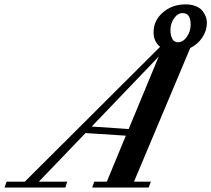

<svg xmlns="http://www.w3.org/2000/svg" viewBox="-87 -842 949 862"><path d="M-66.9 0 -57.1 -26.4H24.4L631.8 -631.8Q602.5 -655.3 602.5 -697.3Q602.5 -750 644.3 -786.1Q686 -822.3 746.1 -822.3Q769.5 -822.3 787.4 -815.9Q805.2 -809.6 815.2 -800.3Q825.2 -791 831.5 -778.8Q837.9 -766.6 839.8 -757.3Q841.8 -748 841.8 -739.3Q841.8 -704.1 821.3 -673.6Q800.8 -643.1 767.1 -626.5L514.6 -26.4H590.3L580.6 0H327.1L335.9 -26.4H392.6L478 -232.9L296.9 -244.6L87.4 -26.4H214.8L206.5 0ZM712.4 -652.3Q734.9 -652.3 752 -677Q769 -701.7 769 -731.4Q769 -783.2 732.9 -783.2Q710.9 -783.2 694.6 -760Q678.2 -736.8 678.2 -707Q678.2 -683.1 686.5 -667.7Q694.8 -652.3 712.4 -652.3ZM324.7 -273.9 490.7 -262.7 625.5 -587.9Z"/></svg>

Font: Elstob 18pt SemiBold
Style: Italic
Weight: 600
Italic angle: -20°
Designer: Peter S. Baker
Version: Version 1.015